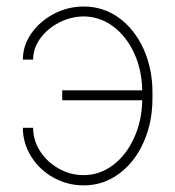

<svg xmlns="http://www.w3.org/2000/svg" viewBox="-20 -556 535 586"><path d="M81.1 -374H49.8Q49.8 -417 75.9 -454.3Q102.1 -491.7 144.8 -513.9Q187.5 -536.1 235.4 -536.1Q295.9 -536.1 343.8 -501Q391.6 -465.8 418.5 -405.8Q445.3 -345.7 445.3 -274.4V-254.9Q445.3 -183.1 418.5 -122.3Q391.6 -61.5 343.5 -25.9Q295.4 9.8 235.4 9.8Q186 9.8 143.3 -13.9Q100.6 -37.6 75.2 -78.1Q49.8 -118.7 49.8 -166H81.1Q81.1 -127.9 102.3 -94.7Q123.5 -61.5 159.2 -41.5Q194.8 -21.5 235.4 -21.5Q284.2 -21.5 325 -52.2Q365.7 -83 389.4 -135.5Q413.1 -188 414.1 -250H169.9V-280.3H414.1Q413.1 -342.3 389.4 -393.8Q365.7 -445.3 325.4 -475.3Q285.2 -505.4 235.4 -505.9Q195.3 -505.4 159.7 -486.8Q124 -468.3 102.5 -438.2Q81.1 -408.2 81.1 -374Z"/></svg>

Font: Pretendard JP Thin
Style: Regular
Weight: 100
Designer: Base glyphs from Inter by Rasmus Andersson; Hangeul glyphs from Noto Sans CJK(Source Han Sans) by Jang Soo-young and Kan
Foundry: Kil Hyung-jin
Version: Version 1.309